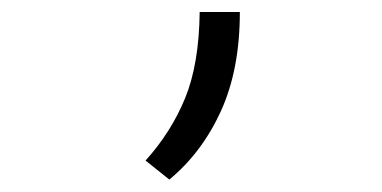

<svg xmlns="http://www.w3.org/2000/svg" viewBox="-20 -155 626 315"><path d="M257.8 139.6 218.8 108.4Q260.7 62 283.7 6.1Q306.6 -49.8 307.6 -135.3H373.5Q373.5 -41 342.5 27.1Q311.5 95.2 257.8 139.6Z"/></svg>

Font: CaskaydiaMono NF Light
Style: Regular
Weight: 300
Designer: Aaron Bell
Foundry: Saja Typeworks
Version: Version 2111.001; ttfautohint (v1.8.4);Nerd Fonts 3.1.1